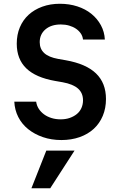

<svg xmlns="http://www.w3.org/2000/svg" viewBox="-20 -730 640 1020"><path d="M56 -190Q58 -146 77 -108.5Q96 -71 129.5 -44Q163 -17 208 -1.5Q253 14 306 14Q359 14 403 -1.5Q447 -17 478 -45.5Q509 -74 526 -114.5Q543 -155 543 -204Q543 -289 490 -340Q437 -391 329 -410L289 -417Q239 -426 215 -448Q191 -470 191 -506Q191 -548 221.5 -574Q252 -600 303 -600Q327 -600 347.5 -594Q368 -588 383.5 -577.5Q399 -567 409 -552.5Q419 -538 421 -520H537Q535 -561 516 -596Q497 -631 465.5 -656.5Q434 -682 391 -696Q348 -710 298 -710Q247 -710 204.5 -694.5Q162 -679 132 -651.5Q102 -624 85.5 -585Q69 -546 69 -498Q69 -416 119.5 -367Q170 -318 273 -300L313 -293Q368 -283 394.5 -259.5Q421 -236 421 -197Q421 -175 412.5 -156Q404 -137 388 -124Q372 -111 350.5 -103.5Q329 -96 302 -96Q276 -96 253.5 -103Q231 -110 214 -122.5Q197 -135 186 -152Q175 -169 172 -190ZM376 70H226L147 270H247Z"/></svg>

Font: CommitMonoV142 ExtLt
Style: Regular
Weight: 200
Monospace: yes
Designer: Eigil Nikolajsen
Foundry: Eigil Nikolajsen
Version: Version 1.142